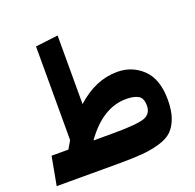

<svg xmlns="http://www.w3.org/2000/svg" viewBox="-135 -923 1081 1063"><g transform="rotate(-20 405.5 -391.0)"><path d="M552 -480Q640 -480 702 -420.5Q764 -361 764 -240Q764 -177 748.5 -133.5Q733 -90 706.5 -64Q680 -38 630.5 -23.5Q581 -9 526.5 -4.5Q472 0 388 0H22L53 -168H152Q161 -184 179 -214V-766L312 -782V-378Q424 -480 552 -480ZM412 -168Q555 -168 599.5 -183.5Q644 -199 644 -249Q644 -293 618.5 -307.5Q593 -322 548 -322Q409 -322 300 -168Z"/></g></svg>

Font: FiraGO ExtraBold
Style: Regular
Weight: 800
Designer: bBox Type
Foundry: bBox Type GmbH
Version: Version 1.001;PS 001.001;hotconv 1.0.88;makeotf.lib2.5.64775